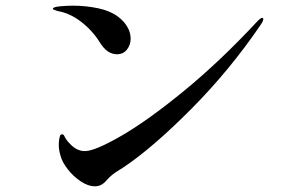

<svg xmlns="http://www.w3.org/2000/svg" viewBox="-20 -695 1040 676"><path d="M332 -545Q306 -587 266 -618Q226 -649 183 -656Q166 -661 166 -664Q166 -670 189 -672.5Q212 -675 237 -675Q282 -675 325 -666Q368 -657 396 -636Q417 -620 428.5 -600Q440 -580 440 -559Q440 -537 427 -520.5Q414 -504 392 -504Q357 -504 332 -545ZM187 -184Q187 -204 191 -215Q192 -222 198 -222Q204 -222 206 -217Q212 -203 226 -189Q250 -163 279 -163Q314 -163 407.5 -217Q501 -271 628.5 -375.5Q756 -480 888 -622Q898 -632 903 -632Q907 -632 907 -628Q907 -621 898 -608Q790 -449 654 -312Q518 -175 415 -106Q409 -102 396 -94Q383 -86 374 -78.5Q365 -71 355 -60Q338 -39 314 -39Q291 -39 265 -56Q239 -73 219 -98.5Q199 -124 193 -147Q187 -167 187 -184Z"/></svg>

Font: Shippori Mincho B1 SemiBold
Style: Regular
Weight: 600
Designer: FONTDASU
Foundry: FONTDASU / Google Inc. / but / Adobe
Version: Version 3.110; ttfautohint (v1.8.3)